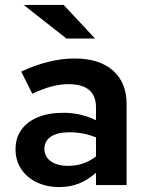

<svg xmlns="http://www.w3.org/2000/svg" viewBox="-20 -750 597 778"><path d="M221 8Q169 8 128.5 -11.5Q88 -31 65.5 -65.5Q43 -100 43 -145Q43 -191 66.5 -224Q90 -257 133.5 -275Q177 -293 237 -293Q270 -293 302.5 -286Q335 -279 369 -263V-315Q369 -362 341 -385.5Q313 -409 257 -409Q226 -409 190.5 -400Q155 -391 111 -370L66 -460Q180 -513 282 -513Q382 -513 437.5 -464.5Q493 -416 493 -328V0H369V-50Q335 -20 299 -6Q263 8 221 8ZM160 -147Q160 -115 186 -96.5Q212 -78 256 -78Q289 -78 316.5 -87.5Q344 -97 369 -116V-193Q343 -204 316.5 -209Q290 -214 260 -214Q213 -214 186.5 -196.5Q160 -179 160 -147ZM249 -594 76 -730H238L365 -594Z"/></svg>

Font: Red Hat Text SemiBold
Style: Regular
Weight: 600
Designer: Pentagram, MCKL
Foundry: MCKL
Version: Version 1.030